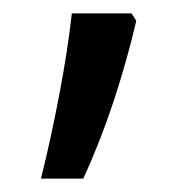

<svg xmlns="http://www.w3.org/2000/svg" viewBox="-20 -186 291 286"><path d="M176 -166 183 -155Q169 -95 149 -34.5Q129 26 104 80H41Q56 20 68.5 -46Q81 -112 87 -166Z"/></svg>

Font: Noto Sans Tamil UI Condensed
Style: Regular
Weight: 400
Width: 3
Designer: Jelle Bosma - Monotype Design Team
Foundry: Monotype Imaging Inc.
Version: Version 2.004; ttfautohint (v1.8.4.7-5d5b)